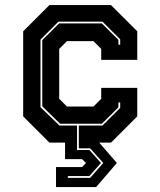

<svg xmlns="http://www.w3.org/2000/svg" viewBox="-20 -560 629 754"><path d="M200 174.5V96H302.5L317.5 80L302.5 65H235.5V0H174L71 -103V-437L174 -540H416L519 -437V-325H377.5V-368L347 -398.5H243L212.5 -368V-172L243 -141.5H347L377.5 -172V-215H519V-103L416 0H369.5L439 80L357.5 174.5ZM246.5 138.5H334L385.5 80L334 22.5H289.5V-67H382.5L452 -136.5V-157.5H445V-138.5L380 -74H216L146 -142.5V-402.5L212 -468H380L445 -403.5V-384.5H452V-405.5L382.5 -475H209.5L139 -404.5V-139L213.5 -67H282.5V29H331L376.5 80L331 131.5H246.5Z"/></svg>

Font: Tourney Expanded ExtraBold
Style: Regular
Weight: 800
Width: 7
Designer: Tyler Finck
Foundry: Etcetera Type Co
Version: Version 1.010; ttfautohint (v1.8.3)